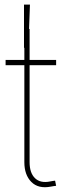

<svg xmlns="http://www.w3.org/2000/svg" viewBox="-20 -795 278 820"><path d="M219.7 -539.1V-516.6H3.9V-539.1ZM84 -671.4H106.4V-102.5Q106.4 -56.2 129.6 -33.9Q152.8 -11.7 193.8 -20Q199.2 -21 204.8 -22Q210.4 -22.9 215.3 -23.4L219.7 -1.5Q214.4 -1 208.5 0Q202.6 1 197.3 2Q144 12.2 114 -17.8Q84 -47.9 84 -102.5ZM82.5 -590.8V-775.4H107.9L101.1 -590.8Z"/></svg>

Font: Inter 18pt Thin
Style: Regular
Weight: 250
Designer: Rasmus Andersson
Foundry: rsms
Version: Version 4.001;git-66647c0bb